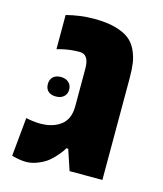

<svg xmlns="http://www.w3.org/2000/svg" viewBox="-101 -718 681 803"><g transform="rotate(15 240.0 -316.0)"><path d="M24.4 0 40.5 -167.5Q73.7 -160.2 103 -160.2Q156.7 -160.2 191.2 -186.3Q225.6 -212.4 225.6 -268.1V-431.6Q225.6 -492.7 185.1 -492.7Q141.6 -492.7 100.6 -481.9L87.9 -478.5V-626.5Q149.4 -642.1 206.1 -642.1Q262.7 -642.1 300.3 -631.6Q337.9 -621.1 359.9 -604.2Q381.8 -587.4 394.5 -560.1Q407.2 -532.7 411.1 -505.4Q415 -478 415 -440.4V0H272.9L243.2 -88.9H234.9Q229 -76.7 212.4 -57.1Q195.8 -37.6 179.7 -24.7Q163.6 -11.7 137.7 -1Q111.8 9.8 86.2 9.8Q60.5 9.8 24.4 0ZM90.8 -328.6Q90.8 -348.6 103 -359.9Q115.2 -371.1 136.5 -371.1Q157.7 -371.1 170.4 -359.4Q183.1 -347.7 183.1 -328.6Q183.1 -309.6 170.4 -298.1Q157.7 -286.6 136.2 -286.6Q114.7 -286.6 102.8 -297.6Q90.8 -308.6 90.8 -328.6Z"/></g></svg>

Font: Open Sans Hebrew Extra Bold
Style: Regular
Weight: 800
Foundry: Ascender Corporation, Yanek Iontef
Version: Version 2.001;PS 002.001;hotconv 1.0.70;makeotf.lib2.5.58329